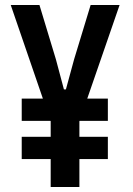

<svg xmlns="http://www.w3.org/2000/svg" viewBox="-20 -749 531 769"><path d="M67 -265V-354H412V-265ZM67 -112V-201H412V-112ZM183 0V-263L23 -729H138L204 -511L236 -391H244L277 -512L343 -729H459L298 -263V0Z"/></svg>

Font: Hubot Sans Condensed SemiBold
Style: Regular
Weight: 600
Width: 3
Designer: Deni Anggara
Foundry: GitHub, Inc., Subsidiary of Microsoft Corporation
Version: Version 2.000